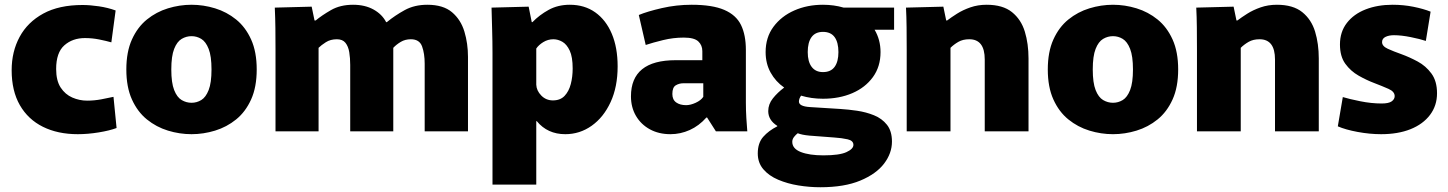

<svg xmlns="http://www.w3.org/2000/svg" viewBox="-20 -552 6087 807"><path d="M307 12Q223 12 160.5 -19Q98 -50 63.5 -110Q29 -170 29 -257Q29 -335 62.5 -397Q96 -459 162 -495Q228 -531 327 -531Q358 -531 395.5 -525.5Q433 -520 466 -508L448 -374Q427 -380 397.5 -386Q368 -392 337 -392Q285 -392 250.5 -361.5Q216 -331 216 -262Q216 -213 235 -184Q254 -155 284 -142Q314 -129 346 -129Q376 -129 405.5 -134.5Q435 -140 457 -145L470 -14Q441 -3 395 4.5Q349 12 307 12Z M785 12Q735 12 686 -3Q637 -18 597.5 -50Q558 -82 534.5 -134Q511 -186 511 -260Q511 -334 534.5 -386Q558 -438 597.5 -470Q637 -502 686 -517Q735 -532 785 -532Q835 -532 884 -517Q933 -502 972.5 -470Q1012 -438 1035.5 -386Q1059 -334 1059 -260Q1059 -186 1035.5 -134Q1012 -82 972.5 -50Q933 -18 884 -3Q835 12 785 12ZM785 -120Q807 -120 826 -131.5Q845 -143 857 -173.5Q869 -204 869 -260Q869 -316 857 -346.5Q845 -377 826 -388.5Q807 -400 785 -400Q763 -400 743.5 -388.5Q724 -377 712 -346.5Q700 -316 700 -260Q700 -204 712 -173.5Q724 -143 743.5 -131.5Q763 -120 785 -120Z M1138 -343Q1138 -392 1137.5 -433.5Q1137 -475 1135 -520L1290 -524L1302 -466H1307Q1332 -487 1371 -509.5Q1410 -532 1464 -532Q1514 -532 1550 -512Q1586 -492 1603 -459H1606Q1640 -487 1681 -509.5Q1722 -532 1776 -532Q1843 -532 1880 -500.5Q1917 -469 1932 -419Q1947 -369 1947 -313V0H1765V-284Q1765 -327 1754 -357Q1743 -387 1707 -387Q1683 -387 1664.5 -376Q1646 -365 1633 -351Q1633 -334 1633 -318.5Q1633 -303 1633 -282V0H1452V-279Q1452 -308 1448 -332.5Q1444 -357 1432 -372Q1420 -387 1396 -387Q1369 -387 1349.5 -374.5Q1330 -362 1319 -351V0H1138Z M2050 -331Q2050 -377 2048.5 -428Q2047 -479 2046 -520L2202 -524L2215 -459H2218Q2247 -489 2286 -510.5Q2325 -532 2375 -532Q2437 -532 2482 -500Q2527 -468 2551.5 -410Q2576 -352 2576 -273Q2576 -187 2546.5 -123Q2517 -59 2467 -23.5Q2417 12 2356 12Q2281 12 2236 -43H2234V224H2050ZM2304 -130Q2335 -130 2353 -149Q2371 -168 2379 -198.5Q2387 -229 2387 -264Q2387 -313 2374.5 -339.5Q2362 -366 2343.5 -376.5Q2325 -387 2306 -387Q2283 -387 2263.5 -375Q2244 -363 2234 -348V-196Q2235 -171 2255 -150.5Q2275 -130 2304 -130Z M2798 12Q2749 12 2711.5 -8.5Q2674 -29 2653 -65Q2632 -101 2632 -147Q2632 -299 2820 -299H2932V-337Q2932 -362 2915 -378Q2898 -394 2854 -394Q2810 -394 2767 -383.5Q2724 -373 2694 -363L2665 -489Q2701 -504 2762 -518Q2823 -532 2887 -532Q2974 -532 3024 -510.5Q3074 -489 3094.5 -447Q3115 -405 3115 -342V-120Q3115 -88 3117 -55.5Q3119 -23 3121 0H2989L2952 -58H2949Q2918 -23 2879 -5.5Q2840 12 2798 12ZM2864 -110Q2882 -110 2904 -120Q2926 -130 2936 -145V-202H2852Q2835 -202 2820.5 -193.5Q2806 -185 2806 -157Q2806 -133 2822 -121.5Q2838 -110 2864 -110Z M3439 -137Q3390 -137 3347 -150Q3338 -137 3338 -125Q3338 -105 3384 -102L3512 -94Q3545 -92 3582.5 -86.5Q3620 -81 3653.5 -67.5Q3687 -54 3708 -27.5Q3729 -1 3729 43Q3729 92 3696 135.5Q3663 179 3596 207Q3529 235 3428 235Q3382 235 3336 227.5Q3290 220 3251 203.5Q3212 187 3188.5 159.5Q3165 132 3165 93Q3165 49 3188 23Q3211 -3 3247 -21V-23Q3209 -47 3209 -85Q3209 -114 3228.5 -138.5Q3248 -163 3276 -184Q3240 -209 3219 -247Q3198 -285 3198 -333Q3198 -395 3231 -439.5Q3264 -484 3318.5 -508Q3373 -532 3439 -532Q3485 -532 3526 -520H3738V-427H3656Q3681 -385 3681 -333Q3681 -272 3649 -228Q3617 -184 3562.5 -160.5Q3508 -137 3439 -137ZM3439 -249Q3472 -249 3488 -271Q3504 -293 3504 -333Q3504 -374 3488 -396Q3472 -418 3439 -418Q3407 -418 3391 -396Q3375 -374 3375 -333Q3375 -293 3391.5 -271Q3408 -249 3439 -249ZM3441 101Q3508 101 3537.5 87.5Q3567 74 3567 57Q3567 39 3542.5 33.5Q3518 28 3487 26L3382 18Q3350 15 3333 8Q3325 14 3317.5 23.5Q3310 33 3310 44Q3310 73 3346 87Q3382 101 3441 101Z M3791 -342Q3791 -393 3790.5 -437.5Q3790 -482 3788 -520L3945 -524L3957 -466H3961Q3978 -479 4002.5 -494.5Q4027 -510 4058.5 -521Q4090 -532 4127 -532Q4195 -532 4233.5 -501Q4272 -470 4287.5 -419Q4303 -368 4303 -306V0H4119V-302Q4119 -387 4054 -387Q4027 -387 4008 -376Q3989 -365 3975 -351V0H3791Z M4658 12Q4608 12 4559 -3Q4510 -18 4470.5 -50Q4431 -82 4407.5 -134Q4384 -186 4384 -260Q4384 -334 4407.5 -386Q4431 -438 4470.5 -470Q4510 -502 4559 -517Q4608 -532 4658 -532Q4708 -532 4757 -517Q4806 -502 4845.5 -470Q4885 -438 4908.5 -386Q4932 -334 4932 -260Q4932 -186 4908.5 -134Q4885 -82 4845.5 -50Q4806 -18 4757 -3Q4708 12 4658 12ZM4658 -120Q4680 -120 4699 -131.5Q4718 -143 4730 -173.5Q4742 -204 4742 -260Q4742 -316 4730 -346.5Q4718 -377 4699 -388.5Q4680 -400 4658 -400Q4636 -400 4616.5 -388.5Q4597 -377 4585 -346.5Q4573 -316 4573 -260Q4573 -204 4585 -173.5Q4597 -143 4616.5 -131.5Q4636 -120 4658 -120Z M5011 -342Q5011 -393 5010.5 -437.5Q5010 -482 5008 -520L5165 -524L5177 -466H5181Q5198 -479 5222.5 -494.5Q5247 -510 5278.5 -521Q5310 -532 5347 -532Q5415 -532 5453.5 -501Q5492 -470 5507.5 -419Q5523 -368 5523 -306V0H5339V-302Q5339 -387 5274 -387Q5247 -387 5228 -376Q5209 -365 5195 -351V0H5011Z M5785 12Q5737 12 5686 2.5Q5635 -7 5603 -21L5624 -144Q5650 -136 5697 -126.5Q5744 -117 5787 -117Q5817 -117 5829.5 -126Q5842 -135 5842 -148Q5842 -167 5816 -178.5Q5790 -190 5756 -203Q5724 -215 5690.5 -234Q5657 -253 5634.5 -284Q5612 -315 5612 -365Q5612 -418 5641 -455.5Q5670 -493 5720 -512.5Q5770 -532 5833 -532Q5879 -532 5921 -523.5Q5963 -515 5993 -503L5973 -380Q5949 -388 5909.5 -396Q5870 -404 5839 -404Q5818 -404 5803.5 -397Q5789 -390 5789 -375Q5789 -358 5813 -347Q5837 -336 5871 -324Q5904 -312 5938.5 -293.5Q5973 -275 5996.5 -243Q6020 -211 6020 -160Q6020 -108 5990.5 -69Q5961 -30 5908.5 -9Q5856 12 5785 12Z"/></svg>

Font: Murecho ExtraBold
Style: Regular
Weight: 800
Designer: Neil Summerour
Foundry: Positype
Version: Version 1.010; ttfautohint (v1.8.3)